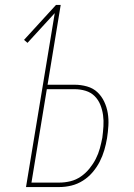

<svg xmlns="http://www.w3.org/2000/svg" viewBox="-20 -755 540 775"><path d="M85 0 201 -702 91 -582 77 -594 206 -735H225L172 -413H281Q307 -413 331.5 -406Q356 -399 373 -383Q390 -367 400.5 -345Q411 -323 415 -298.5Q419 -274 417.5 -248Q416 -222 412 -197Q408 -173 401 -149Q394 -125 382.5 -102.5Q371 -80 354 -60Q337 -40 315 -26Q293 -12 268.5 -6Q244 0 220 0ZM107 -18H220Q242 -18 264.5 -23.5Q287 -29 306.5 -42.5Q326 -56 341 -74.5Q356 -93 366.5 -113.5Q377 -134 383 -156Q389 -178 393 -199Q396 -222 397.5 -245Q399 -268 396 -290Q393 -312 385 -332Q377 -352 362 -367Q347 -382 325.5 -388.5Q304 -395 281 -395H169Z"/></svg>

Font: Iosevka Term Curly Th Obl
Style: Regular
Weight: 100
Italic angle: -9°
Designer: Belleve Invis
Foundry: Belleve Invis
Version: Version 32.3.0